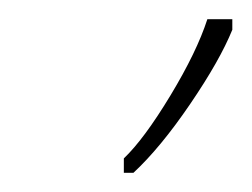

<svg xmlns="http://www.w3.org/2000/svg" viewBox="-20 -734 262 200"><path d="M109 -554H119Q147 -580 178 -625.5Q209 -671 222 -703V-714H196Q185 -680 157.5 -634.5Q130 -589 109 -569Z"/></svg>

Font: Noto Sans Display Condensed Thin
Style: Italic
Weight: 250
Width: 3
Italic angle: -12°
Designer: Monotype Design Team
Foundry: Monotype Imaging Inc.
Version: Version 1.900